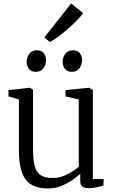

<svg xmlns="http://www.w3.org/2000/svg" viewBox="-20 -1065 656 1096"><path d="M488 9Q464 9 451 0.8Q438 -7.5 438 -33V-72.5Q418 -54.5 389.2 -35Q360.5 -15.5 326.5 -2.2Q292.5 11 256 11Q165 11 126.5 -40Q88 -91 88 -204V-497.5L28.5 -514.5V-550.5L149 -564H151L168.5 -552.5V-215.5Q168.5 -157 177.2 -120.2Q186 -83.5 210.2 -66.2Q234.5 -49 280.5 -49Q312 -49 340 -59.5Q368 -70 391 -84.8Q414 -99.5 429.5 -113V-497.5L354 -514.5V-550.5L485.5 -564H487.5L510 -552.5V-43H571.5L570.5 -6Q554 -1.5 534 3.8Q514 9 488 9ZM183.5 -655Q159 -655 145.5 -671.5Q132 -688 132 -712.5Q132 -737 147 -757.5Q162 -778 190.5 -778H191.5Q216.5 -778 229.8 -761.5Q243 -745 243 -720.5Q243 -696 228.2 -675.5Q213.5 -655 184.5 -655ZM389 -655Q364.5 -655 351 -671.5Q337.5 -688 337.5 -712.5Q337.5 -737 352.5 -757.5Q367.5 -778 396 -778H397Q422 -778 435.2 -761.5Q448.5 -745 448.5 -720.5Q448.5 -696 433.8 -675.5Q419 -655 390 -655ZM264 -825.5 233 -851.5 386 -1045 454 -991Q444.5 -974.5 420.8 -950.2Q397 -926 367.5 -900.2Q338 -874.5 310.5 -854.2Q283 -834 265 -825.5Z"/></svg>

Font: Merriweather 24pt Light
Style: Regular
Weight: 300
Designer: Eben Sorkin
Foundry: Eben Sorkin
Version: Version 2.100